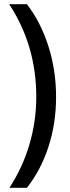

<svg xmlns="http://www.w3.org/2000/svg" viewBox="-20 -743 337 921"><path d="M249 -278Q249 -151 212.5 -39Q176 73 109 158H25Q88 62 121 -49.5Q154 -161 154 -279Q154 -525 24 -723H109Q176 -636 212.5 -520.5Q249 -405 249 -278Z"/></svg>

Font: Noto Sans Lao Looped ExtraCondensed Medium
Style: Regular
Weight: 500
Width: 2
Designer: Mark Frömberg, Ben Mitchell
Foundry: The Fontpad Ltd
Version: Version 1.002; ttfautohint (v1.8.4.7-5d5b)